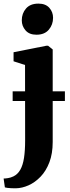

<svg xmlns="http://www.w3.org/2000/svg" viewBox="-47 -799 388 1062"><path d="M40.5 242.5Q27.5 242.5 15.2 242Q3 241.5 -6.2 240.2Q-15.5 239 -20 237.5L-27 188.5Q-18 188.5 -3 186.2Q12 184 27.5 176.5Q51 165 65.2 140Q79.5 115 85.8 74.5Q92 34 92 -23.5L91.5 -439.5L28 -460V-510L209.5 -546H219L244.5 -525.5V-13.5Q244.5 50.5 226.2 98.5Q208 146.5 177.5 178.2Q147 210 111 226Q75 242 40.5 242.5ZM154 -607Q115 -607 94.2 -631Q73.5 -655 73.5 -686.5Q73.5 -725 97 -752Q120.5 -779 165 -779H166Q205 -779 225.8 -755.8Q246.5 -732.5 246.5 -700.5Q246.5 -662.5 223 -634.8Q199.5 -607 155 -607ZM312 -294V-240.5H23V-294Z"/></svg>

Font: Merriweather 72pt ExtraBold
Style: Regular
Weight: 800
Version: Version 2.100